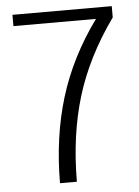

<svg xmlns="http://www.w3.org/2000/svg" viewBox="-50 -715 544 754"><g transform="rotate(-5 222.0 -337.5)"><path d="M156 0H222.5Q223 -183 268.8 -333.8Q314.5 -484.5 419 -630.5V-675H27.5V-630.5H353.5L352.5 -630Q250.5 -489.5 203.5 -336Q156.5 -182.5 156 0Z"/></g></svg>

Font: Anybody UltraCondensed Thin Light
Style: Regular
Weight: 300
Version: Version 1.111